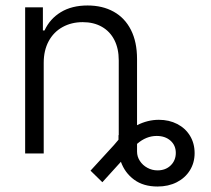

<svg xmlns="http://www.w3.org/2000/svg" viewBox="-20 -557 765 697"><path d="M411.1 -66.4V-337.9Q411.1 -380.4 395.3 -411.6Q379.4 -442.9 349.9 -459.7Q320.3 -476.6 280.3 -476.6Q239.3 -476.6 207 -458.7Q174.8 -440.9 156.7 -407.5Q138.7 -374 138.7 -329.1V0H71.3V-530.3H135.7V-446.3H141.6Q161.1 -488.8 200.9 -512.9Q240.7 -537.1 297.9 -537.1Q352.1 -537.1 392.6 -514.6Q433.1 -492.2 455.3 -448.5Q477.5 -404.8 477.5 -342.8V-102.5Q516.1 -122.1 556.6 -122.1Q593.8 -122.1 623.3 -106.9Q652.8 -91.8 669.7 -64.2Q686.5 -36.6 686.5 -1Q686.5 33.7 669.4 61.3Q652.3 88.9 621.8 104.5Q591.3 120.1 551.8 120.1Q500.5 120.1 466.8 95.2Q433.1 70.3 418.9 30.3L351.6 104.5L308.6 62.5L393.6 -30.3L410.2 -49.8V-66.4ZM551.8 61.5Q581.1 61.5 599.6 43.5Q618.2 25.4 618.2 -2Q618.2 -29.3 598.9 -46.4Q579.6 -63.5 548.8 -63.5Q510.7 -63.5 477.5 -34.7V-6.8Q477.5 11.7 487.8 27.3Q498 43 515.1 52.2Q532.2 61.5 551.8 61.5Z"/></svg>

Font: Pretendard Std Light
Style: Regular
Weight: 300
Designer: Base glyphs from Inter by Rasmus Andersson; Hangeul glyphs from Noto Sans CJK(Source Han Sans) by Jang Soo-young and Kan
Foundry: Kil Hyung-jin
Version: Version 1.309